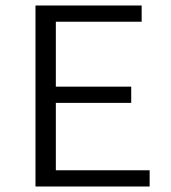

<svg xmlns="http://www.w3.org/2000/svg" viewBox="-20 -678 622 698"><path d="M183 -59H524V0H109V-658H495V-599H183V-363H457V-304H183Z"/></svg>

Font: EauTestSC
Style: Regular
Weight: 400
Designer: Christian Thalmann (Catharsis Fonts)
Version: Version 0.001;PS 000.001;hotconv 1.0.88;makeotf.lib2.5.64775